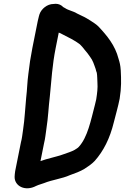

<svg xmlns="http://www.w3.org/2000/svg" viewBox="-20 -758 659 1013"><path d="M290 -586C297 -583 301.7 -581.9 307.4 -578C341.1 -560.9 373.8 -545.4 401.6 -524C409.5 -516.1 419.7 -505.3 426.8 -495C437.4 -483.4 446.8 -470.5 455.4 -458L464.6 -444C470.7 -433 474 -424 478.3 -412L484.7 -394C486 -387.3 488 -380.7 490.7 -374C493.3 -361.1 493.3 -333.3 494.1 -321C496.1 -293.6 493 -268.5 487.7 -234C485.2 -221.3 483 -212 481.1 -206C459 -121.6 442.5 -34.3 395.6 17C389.6 24 380.7 27.7 373.4 33C367.7 36.3 351.6 43.3 346 45C324.9 51.6 302.8 61.5 279.6 67L250 75C230.8 80.2 211.2 85.2 193.6 92L212.4 -2C219 -28.1 220.8 -52.6 225 -80C234.5 -140.7 235.7 -189.7 243.1 -251C251.8 -336.3 255.1 -411.4 274 -506ZM170.5 223C174.9 221 178.9 219.3 182.5 218L212.5 208C255.1 190.6 307.6 184.8 348.9 166C373.9 157.3 403.6 146.3 425.4 133C445.1 120.2 461.8 109.5 479.8 91C526 38.9 559.8 -27.6 580.6 -113C591.2 -155.5 602.4 -192.5 611.3 -237C620.9 -296.7 619.5 -337.9 617.1 -386C615.3 -414.9 611.7 -427.3 605.4 -448C587.3 -519.2 544.3 -570.5 498.6 -619C487 -630.4 472.4 -639.2 457.6 -649L438 -661C422.5 -670.7 402.5 -677.9 386.1 -687C367.1 -699.3 341.8 -702.7 323.7 -715L312.9 -721L305.3 -728C293.1 -736.7 278.7 -739.7 262.1 -737C229.4 -737 197.8 -711.4 188.1 -682L185.2 -672C182.8 -663.3 180.8 -655 179.2 -647L151 -506C141.8 -459.8 134.5 -412.8 129.9 -370C123.3 -322.7 123.9 -289.8 117.9 -240C112 -180.7 110.7 -132.6 101.8 -74C98.3 -51.1 96.4 -28.6 90.2 -6L60 145C58.3 157 57.3 167 57.1 175C56.2 223.1 112 254 170.5 223Z"/></svg>

Font: Smoothie
Style: It
Weight: 400
Foundry: Cannot Into Space Fonts
Version: Version 0.8